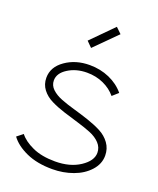

<svg xmlns="http://www.w3.org/2000/svg" viewBox="-129 -748 686 836"><g transform="rotate(20 214.0 -330.5)"><path d="M213.9 -26.9Q282.7 -26.9 328.9 -57.4Q375 -87.9 375 -125Q375 -149.9 357.4 -168.7Q339.8 -187.5 311.5 -199Q283.2 -210.4 249 -220.5Q214.8 -230.5 180.4 -241.5Q146 -252.4 117.7 -266.4Q89.4 -280.3 71.8 -303.2Q54.2 -326.2 54.2 -356.9Q54.2 -406.7 101.6 -439.9Q148.9 -473.1 213.9 -473.1Q263.2 -473.1 305.4 -454.6Q347.7 -436 375 -402.8L348.1 -378.9Q325.7 -406.2 290.8 -422.1Q255.9 -438 213.9 -438Q164.1 -438 126.5 -414.3Q88.9 -390.6 88.9 -356.9Q88.9 -334 106.7 -317.1Q124.5 -300.3 152.8 -289.3Q181.2 -278.3 215.6 -268.6Q250 -258.8 284.4 -247.3Q318.8 -235.8 347.2 -221.2Q375.5 -206.5 393.3 -181.9Q411.1 -157.2 411.1 -125Q411.1 -86.4 382.8 -55.2Q354.5 -23.9 309.6 -7.6Q264.6 8.8 213.9 8.8Q143.6 8.8 93.3 -13.9Q43 -36.6 18.1 -70.8L45.9 -92.8Q66.4 -65.9 109.1 -46.4Q151.9 -26.9 213.9 -26.9ZM192.9 -544.9 168 -569.8 267.1 -669.9 293 -645Z"/></g></svg>

Font: RawengulkSans
Style: Regular
Weight: 500
Designer: gluk (gluksza@wp.pl)
Foundry: gluk (gluksza@wp.pl)
Version: Version 0.94